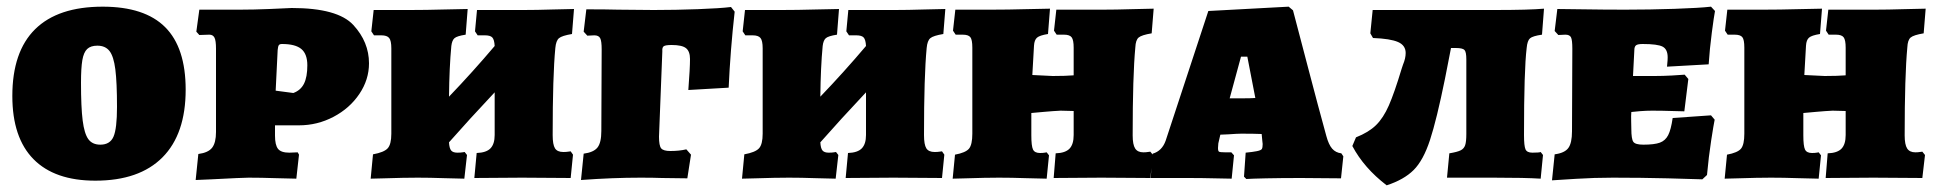

<svg xmlns="http://www.w3.org/2000/svg" viewBox="-20 -533 5804 576"><path d="M17 -245Q17 -378 85.5 -445.5Q154 -513 288 -513Q414 -513 475.5 -451.5Q537 -390 537 -264Q537 -131 467.5 -61Q398 9 266 9Q144 9 80.5 -55.5Q17 -120 17 -245ZM331 -212Q331 -286 326 -325Q321 -364 308.5 -380Q296 -396 272 -396Q252 -396 241.5 -386Q231 -376 227 -352.5Q223 -329 223 -285Q223 -211 228 -171.5Q233 -132 245 -115.5Q257 -99 281 -99Q310 -99 320.5 -123Q331 -147 331 -212Z M575 -71Q605 -75 616.5 -90Q628 -105 628 -137V-387Q628 -411 623.5 -420Q619 -429 608 -429L578 -428L569 -438L578 -504H700Q741 -504 788.5 -506Q836 -508 855 -509Q993 -509 1040 -458Q1087 -407 1087 -343Q1087 -294 1058 -251Q1029 -208 980.5 -182.5Q932 -157 877 -157H805V-126Q805 -98 814 -86.5Q823 -75 848 -75L873 -76L877 -69L869 3Q852 3 807.5 1.5Q763 0 726 0Q709 0 614 5L567 7ZM902 -337Q902 -371 884 -386Q866 -401 826 -401Q819 -401 816.5 -397.5Q814 -394 813 -383L807 -261L860 -254Q882 -262 892 -282Q902 -302 902 -337Z M1692 -79 1699 -69 1692 1 1546 0 1403 1 1410 -74Q1439 -75 1451.5 -88Q1464 -101 1464 -128V-256Q1386 -173 1327 -106Q1328 -88 1333.5 -81.5Q1339 -75 1352 -75Q1362 -75 1367.5 -76Q1373 -77 1374 -77L1381 -68L1373 3Q1356 3 1312.5 1.5Q1269 0 1233 0Q1192 0 1132 2L1092 3L1099 -70Q1132 -76 1143 -88Q1154 -100 1154 -132V-388Q1154 -411 1147.5 -419Q1141 -427 1124 -427H1102L1094 -439L1101 -503H1211Q1259 -503 1311 -504.5Q1363 -506 1383 -506L1377 -429Q1351 -425 1343.5 -418.5Q1336 -412 1334 -395Q1328 -332 1327 -243Q1398 -317 1464 -395Q1463 -414 1457 -420.5Q1451 -427 1435 -427H1413L1405 -439L1411 -503H1551Q1590 -503 1636.5 -504.5Q1683 -506 1702 -506L1696 -431Q1666 -426 1657 -418.5Q1648 -411 1646 -389Q1638 -306 1638 -128Q1638 -99 1645 -88Q1652 -77 1670 -77Q1679 -77 1684.5 -78Q1690 -79 1692 -79Z M1731 -72Q1761 -76 1772.5 -90.5Q1784 -105 1784 -140L1785 -385Q1785 -410 1780.5 -418.5Q1776 -427 1763 -427L1742 -426L1731 -438L1739 -505Q1799 -505 1834 -504L1941 -503Q2007 -503 2074 -505.5Q2141 -508 2173 -512L2184 -498Q2171 -382 2166 -270L2045 -263Q2050 -328 2050 -356Q2050 -379 2038 -388.5Q2026 -398 1995 -398Q1977 -398 1971.5 -394.5Q1966 -391 1967 -379L1957 -123Q1957 -96 1963.5 -88Q1970 -80 1991 -80Q2018 -80 2039 -85L2053 -69L2042 2L1966 1Q1941 0 1902 0Q1818 0 1723 7Z M2806 -79 2813 -69 2806 1 2660 0 2517 1 2524 -74Q2553 -75 2565.5 -88Q2578 -101 2578 -128V-256Q2500 -173 2441 -106Q2442 -88 2447.5 -81.5Q2453 -75 2466 -75Q2476 -75 2481.5 -76Q2487 -77 2488 -77L2495 -68L2487 3Q2470 3 2426.5 1.5Q2383 0 2347 0Q2306 0 2246 2L2206 3L2213 -70Q2246 -76 2257 -88Q2268 -100 2268 -132V-388Q2268 -411 2261.5 -419Q2255 -427 2238 -427H2216L2208 -439L2215 -503H2325Q2373 -503 2425 -504.5Q2477 -506 2497 -506L2491 -429Q2465 -425 2457.5 -418.5Q2450 -412 2448 -395Q2442 -332 2441 -243Q2512 -317 2578 -395Q2577 -414 2571 -420.5Q2565 -427 2549 -427H2527L2519 -439L2525 -503H2665Q2704 -503 2750.5 -504.5Q2797 -506 2816 -506L2810 -431Q2780 -426 2771 -418.5Q2762 -411 2760 -389Q2752 -306 2752 -128Q2752 -99 2759 -88Q2766 -77 2784 -77Q2793 -77 2798.5 -78Q2804 -79 2806 -79Z M2845 -69Q2877 -75 2887 -87Q2897 -99 2897 -132V-390Q2897 -414 2891 -421.5Q2885 -429 2868 -429H2847L2839 -441L2846 -504H2955Q3004 -504 3057 -505.5Q3110 -507 3130 -507L3124 -431Q3099 -427 3091 -420Q3083 -413 3082 -396L3077 -308L3138 -305Q3177 -305 3201 -307V-390Q3201 -413 3195 -421Q3189 -429 3172 -429H3150L3142 -441L3149 -504H3289Q3328 -504 3375 -505.5Q3422 -507 3441 -507L3435 -433Q3405 -428 3396 -420.5Q3387 -413 3386 -391Q3378 -306 3378 -127Q3378 -99 3385.5 -87.5Q3393 -76 3410 -76Q3418 -76 3423.5 -77Q3429 -78 3431 -78L3439 -68L3431 1L3284 0L3141 1L3147 -73Q3176 -74 3188.5 -87Q3201 -100 3201 -128V-200L3162 -201Q3141 -200 3113 -197.5Q3085 -195 3074 -194V-127Q3074 -95 3079 -84.5Q3084 -74 3100 -74Q3109 -74 3114 -75Q3119 -76 3120 -76L3127 -67L3120 3Q3103 3 3058.5 1.5Q3014 0 2977 0Q2937 0 2877 2L2838 3Z M3712 -3 3717 -75Q3738 -77 3750.5 -79.5Q3763 -82 3765.5 -86Q3768 -90 3768 -101L3767 -110L3765 -131Q3742 -132 3704 -132Q3693 -132 3665 -130L3641 -129L3635 -103L3634 -89Q3634 -80 3637 -78Q3640 -76 3656 -76H3674L3682 -67L3675 3Q3662 3 3624 2Q3586 1 3545 1H3432L3438 -72Q3466 -80 3477 -111L3605 -500L3846 -513L3859 -502Q3872 -453 3903.5 -332.5Q3935 -212 3959 -125Q3966 -99 3976.5 -87Q3987 -75 4004 -73L4010 -64L4003 2L3883 1Q3823 1 3778 2Q3733 3 3719 4ZM3707 -238Q3731 -238 3746 -239L3722 -363H3703L3669 -238Z M4602 -77 4609 -68 4602 3Q4556 0 4460 0H4321L4328 -73Q4352 -77 4362 -82Q4372 -87 4375.5 -97.5Q4379 -108 4379 -131V-355Q4379 -377 4373.5 -383Q4368 -389 4347 -389H4333L4315 -297Q4290 -174 4270 -113Q4250 -52 4221 -23Q4192 6 4140 23Q4072 -29 4037 -95L4048 -121Q4086 -136 4108 -157.5Q4130 -179 4146.5 -216.5Q4163 -254 4185 -327L4189 -339Q4197 -358 4197 -374Q4197 -397 4174 -407Q4151 -417 4099 -419L4091 -433L4098 -503H4465Q4567 -503 4612 -507L4606 -429Q4578 -425 4570 -418Q4562 -411 4560 -389Q4552 -324 4552 -128Q4552 -95 4556.5 -85Q4561 -75 4577 -75Q4598 -75 4602 -77Z M4644 -70Q4674 -74 4685 -89Q4696 -104 4696 -139L4697 -387Q4697 -413 4693 -421Q4689 -429 4676 -429L4655 -428L4644 -440L4652 -506Q4673 -506 4731.5 -505Q4790 -504 4855 -504Q4930 -504 5004 -506.5Q5078 -509 5113 -513L5125 -500Q5122 -485 5115.5 -435.5Q5109 -386 5106 -340L4981 -333Q4981 -336 4982 -344Q4983 -352 4983 -361Q4983 -385 4968 -393Q4953 -401 4908 -401Q4893 -401 4888 -397Q4883 -393 4883 -382L4879 -305H4944Q4969 -305 4996 -306.5Q5023 -308 5034 -309L5045 -296L5033 -199Q5023 -199 4995 -200Q4967 -201 4936 -201Q4919 -201 4900 -199.5Q4881 -198 4874 -197Q4873 -186 4873.5 -170Q4874 -154 4874 -146Q4874 -116 4880 -107.5Q4886 -99 4910 -99Q4943 -99 4959.5 -105Q4976 -111 4984.5 -127.5Q4993 -144 4998 -179L5113 -187L5124 -174Q5121 -160 5113.5 -111.5Q5106 -63 5101 -8L5087 5Q5064 4 4983.5 2Q4903 0 4819 0Q4763 0 4707.5 3.5Q4652 7 4636 8Z M5161 -69Q5193 -75 5203 -87Q5213 -99 5213 -132V-390Q5213 -414 5207 -421.5Q5201 -429 5184 -429H5163L5155 -441L5162 -504H5271Q5320 -504 5373 -505.5Q5426 -507 5446 -507L5440 -431Q5415 -427 5407 -420Q5399 -413 5398 -396L5393 -308L5454 -305Q5493 -305 5517 -307V-390Q5517 -413 5511 -421Q5505 -429 5488 -429H5466L5458 -441L5465 -504H5605Q5644 -504 5691 -505.5Q5738 -507 5757 -507L5751 -433Q5721 -428 5712 -420.5Q5703 -413 5702 -391Q5694 -306 5694 -127Q5694 -99 5701.5 -87.5Q5709 -76 5726 -76Q5734 -76 5739.5 -77Q5745 -78 5747 -78L5755 -68L5747 1L5600 0L5457 1L5463 -73Q5492 -74 5504.5 -87Q5517 -100 5517 -128V-200L5478 -201Q5457 -200 5429 -197.5Q5401 -195 5390 -194V-127Q5390 -95 5395 -84.5Q5400 -74 5416 -74Q5425 -74 5430 -75Q5435 -76 5436 -76L5443 -67L5436 3Q5419 3 5374.5 1.5Q5330 0 5293 0Q5253 0 5193 2L5154 3Z"/></svg>

Font: Alegreya SC Black
Style: Regular
Weight: 900
Designer: Juan Pablo del Peral
Foundry: Huerta Tipografica
Version: Version 2.007; ttfautohint (v1.6)